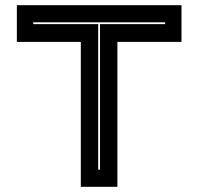

<svg xmlns="http://www.w3.org/2000/svg" viewBox="-20 -720 764 740"><path d="M291.5 0V-558.5H45V-700H679.5V-558.5H432.5V0ZM358.5 -66H365.5V-627H616.5V-634H108V-627H358.5Z"/></svg>

Font: Tourney Expanded ExtraBold
Style: Regular
Weight: 800
Width: 7
Designer: Tyler Finck
Foundry: Etcetera Type Co
Version: Version 1.010; ttfautohint (v1.8.3)